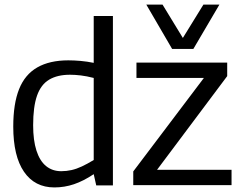

<svg xmlns="http://www.w3.org/2000/svg" viewBox="-20 -810 1058 840"><path d="M401 1 390 -48Q345 -18 303.5 -4Q262 10 218 10Q132 10 85 -58.5Q38 -127 38 -256Q38 -356 63.5 -420Q89 -484 143 -515Q197 -546 279 -546Q304 -546 332.5 -543.5Q361 -541 390 -535V-740H474V1ZM390 -110V-469Q359 -477 333.5 -480Q308 -483 286 -483Q231 -483 195 -461.5Q159 -440 142 -391.5Q125 -343 125 -262Q125 -196 139.5 -151Q154 -106 181.5 -83.5Q209 -61 248 -61Q271 -61 293 -66Q315 -71 338.5 -82Q362 -93 390 -110ZM563 0V-60L872 -469H577V-536H974V-477L667 -67H993V0ZM940 -790 826 -596H733L620 -790H691L780 -644L870 -790Z"/></svg>

Font: Georama ExtraCondensed Thin
Style: Regular
Weight: 400
Version: Version 1.001